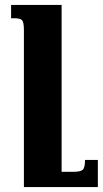

<svg xmlns="http://www.w3.org/2000/svg" viewBox="-20 -512 417 779"><path d="M377 137V247H77V-390Q77 -422 69.5 -430Q62 -438 37 -438H25V-492H230V185H279Q307 185 316 176.5Q325 168 325 137Z"/></svg>

Font: Noto Serif Armenian Condensed ExtraBold
Style: Regular
Weight: 800
Width: 3
Designer: Monotype Design Team
Foundry: Monotype Imaging Inc.
Version: Version 2.008; ttfautohint (v1.8.4.7-5d5b)